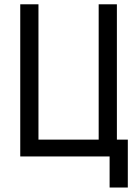

<svg xmlns="http://www.w3.org/2000/svg" viewBox="-20 -713 626 875"><path d="M72.3 0V-693.4H155.3V-76.7H429.7V-693.4H512.7V-76.7H562.5V141.6H479.5V0Z"/></svg>

Font: Cascadia Mono SemiLight
Style: Regular
Weight: 350
Monospace: yes
Designer: Aaron Bell
Foundry: Saja Typeworks
Version: Version 2404.023; ttfautohint (v1.8.4)